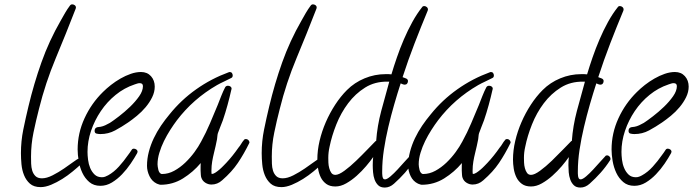

<svg xmlns="http://www.w3.org/2000/svg" viewBox="-20 -801 3151 873"><path d="M352.5 -63.5Q352.5 -58.6 348.6 -54.7Q333 -40 310.5 -21.5Q288.1 -2.9 263.2 12.7Q238.3 28.3 212.4 39.1Q186.5 49.8 165 49.8Q133.8 49.8 116.2 34.2Q98.6 18.6 89.4 -4.4Q80.1 -27.3 77.6 -54.2Q75.2 -81.1 75.2 -104.5Q75.2 -159.2 85.9 -211.9Q96.7 -264.6 109.4 -317.4Q133.8 -419.9 168.5 -517.6Q203.1 -615.2 255.9 -707Q265.6 -724.6 275.9 -742.2Q286.1 -759.8 297.9 -775.4Q301.8 -781.2 308.6 -781.2Q314.5 -781.2 319.8 -777.3Q325.2 -773.4 325.2 -766.6Q325.2 -763.7 324.2 -761.7Q280.3 -648.4 233.4 -536.1Q186.5 -423.8 157.2 -305.7Q143.6 -252.9 132.3 -198.7Q121.1 -144.5 121.1 -88.9Q121.1 -74.2 121.6 -57.1Q122.1 -40 126.5 -25.4Q130.9 -10.7 141.1 -0.5Q151.4 9.8 170.9 9.8Q192.4 9.8 219.2 -3.9Q246.1 -17.6 271 -34.7Q295.9 -51.8 314.5 -65.4Q333 -79.1 336.9 -79.1Q342.8 -79.1 347.7 -74.2Q352.5 -69.3 352.5 -63.5Z M683.6 -407.2Q683.6 -382.8 671.9 -358.9Q660.2 -335 642.1 -313.5Q624 -292 602.5 -274.4Q581.1 -256.8 562.5 -244.1Q534.2 -224.6 503.4 -208Q472.7 -191.4 436.5 -191.4Q428.7 -191.4 419.4 -193.4Q410.2 -195.3 410.2 -206.1Q410.2 -219.7 422.9 -222.7Q425.8 -223.6 429.7 -223.6Q433.6 -223.6 437.5 -224.6Q448.2 -226.6 458.5 -231.4Q468.8 -236.3 479.5 -242.2Q496.1 -252.9 521.5 -272.5Q546.9 -292 571.3 -315.4Q595.7 -338.9 612.8 -363.3Q629.9 -387.7 629.9 -409.2Q629.9 -422.9 615.2 -422.9Q609.4 -422.9 603.5 -420.9Q597.7 -418.9 591.8 -417Q544.9 -401.4 505.9 -369.6Q466.8 -337.9 438.5 -295.9Q410.2 -253.9 394 -206.1Q377.9 -158.2 377.9 -110.4Q377.9 -94.7 380.4 -74.7Q382.8 -54.7 390.1 -37.1Q397.5 -19.5 410.2 -7.3Q422.9 4.9 443.4 4.9Q451.2 4.9 458 2.4Q464.8 0 471.7 -3.9Q498 -18.6 520.5 -43.5Q543 -68.4 560.5 -93.8Q565.4 -99.6 569.8 -106.4Q574.2 -113.3 579.1 -120.1Q582 -125 588.9 -125Q594.7 -125 600.1 -121.1Q605.5 -117.2 605.5 -110.4Q605.5 -108.4 603.5 -104.5Q591.8 -83 574.2 -57.1Q556.6 -31.2 535.2 -8.8Q513.7 13.7 488.8 28.8Q463.9 43.9 436.5 43.9Q406.2 43.9 386.2 26.9Q366.2 9.8 354.5 -15.1Q342.8 -40 337.9 -68.8Q333 -97.7 333 -121.1Q333 -195.3 364.3 -263.2Q395.5 -331.1 448.2 -382.8Q463.9 -398.4 484.4 -414.6Q504.9 -430.7 527.8 -443.8Q550.8 -457 574.7 -465.3Q598.6 -473.6 621.1 -473.6Q649.4 -473.6 666.5 -454.6Q683.6 -435.5 683.6 -407.2Z M1114.3 -152.3Q1088.9 -100.6 1061.5 -60.1Q1034.2 -19.5 990.2 18.6Q968.8 38.1 941.4 38.1Q926.8 38.1 913.6 29.8Q900.4 21.5 895.5 6.8Q893.6 2 893.1 -6.8Q892.6 -15.6 892.1 -25.4Q891.6 -35.2 892.1 -44.4Q892.6 -53.7 892.6 -59.6Q858.4 -18.6 812 10.3Q765.6 39.1 710 39.1Q707 39.1 701.7 37.1Q696.3 35.2 693.4 34.2Q670.9 23.4 659.7 0Q648.4 -23.4 648.4 -46.9Q648.4 -79.1 656.7 -110.8Q665 -142.6 679.2 -172.4Q693.4 -202.1 711.9 -229.5Q730.5 -256.8 751 -281.2Q803.7 -346.7 872.1 -395Q940.4 -443.4 1020.5 -472.7Q1021.5 -473.6 1024.4 -473.6Q1031.2 -473.6 1034.7 -468.8Q1038.1 -463.9 1038.1 -458Q1038.1 -449.2 1031.2 -446.3Q1014.6 -437.5 998.5 -430.2Q982.4 -422.9 966.8 -414.1Q858.4 -351.6 784.2 -253.9Q769.5 -234.4 753.9 -210Q738.3 -185.5 725.6 -159.7Q712.9 -133.8 704.6 -106.4Q696.3 -79.1 696.3 -53.7Q696.3 -49.8 697.3 -42.5Q698.2 -35.2 700.2 -27.8Q702.1 -20.5 706.5 -15.1Q710.9 -9.8 716.8 -9.8Q745.1 -9.8 772 -24.4Q798.8 -39.1 822.3 -61.5Q845.7 -84 864.3 -109.4Q882.8 -134.8 894.5 -157.2Q917 -198.2 934.6 -239.7Q952.1 -281.2 969.7 -323.2Q976.6 -340.8 985.8 -364.3Q995.1 -387.7 1003.9 -404.3Q1007.8 -411.1 1016.6 -411.1Q1023.4 -411.1 1028.3 -407.2Q1033.2 -403.3 1033.2 -396.5L1032.2 -394.5Q1024.4 -359.4 1014.6 -323.7Q1004.9 -288.1 993.2 -253.9Q988.3 -240.2 981.4 -223.6Q974.6 -207 970.7 -195.3Q968.8 -188.5 968.3 -181.6Q967.8 -174.8 966.8 -168Q963.9 -152.3 960.4 -137.2Q957 -122.1 953.1 -106.4Q948.2 -86.9 944.8 -66.9Q941.4 -46.9 941.4 -26.4Q941.4 -21.5 941.4 -17.6Q941.4 -13.7 942.4 -9.8Q949.2 -9.8 958.5 -15.6Q967.8 -21.5 977.5 -29.8Q987.3 -38.1 995.6 -46.9Q1003.9 -55.7 1008.8 -60.5Q1038.1 -91.8 1064.5 -129.9Q1071.3 -137.7 1076.7 -147Q1082 -156.2 1088.9 -164.1Q1091.8 -168.9 1097.7 -168.9Q1104.5 -168.9 1109.4 -164.1Q1114.3 -159.2 1114.3 -152.3Z M1447.3 -63.5Q1447.3 -58.6 1443.4 -54.7Q1427.7 -40 1405.3 -21.5Q1382.8 -2.9 1357.9 12.7Q1333 28.3 1307.1 39.1Q1281.2 49.8 1259.8 49.8Q1228.5 49.8 1210.9 34.2Q1193.4 18.6 1184.1 -4.4Q1174.8 -27.3 1172.4 -54.2Q1169.9 -81.1 1169.9 -104.5Q1169.9 -159.2 1180.7 -211.9Q1191.4 -264.6 1204.1 -317.4Q1228.5 -419.9 1263.2 -517.6Q1297.9 -615.2 1350.6 -707Q1360.4 -724.6 1370.6 -742.2Q1380.9 -759.8 1392.6 -775.4Q1396.5 -781.2 1403.3 -781.2Q1409.2 -781.2 1414.6 -777.3Q1419.9 -773.4 1419.9 -766.6Q1419.9 -763.7 1418.9 -761.7Q1375 -648.4 1328.1 -536.1Q1281.2 -423.8 1252 -305.7Q1238.3 -252.9 1227.1 -198.7Q1215.8 -144.5 1215.8 -88.9Q1215.8 -74.2 1216.3 -57.1Q1216.8 -40 1221.2 -25.4Q1225.6 -10.7 1235.8 -0.5Q1246.1 9.8 1265.6 9.8Q1287.1 9.8 1314 -3.9Q1340.8 -17.6 1365.7 -34.7Q1390.6 -51.8 1409.2 -65.4Q1427.7 -79.1 1431.6 -79.1Q1437.5 -79.1 1442.4 -74.2Q1447.3 -69.3 1447.3 -63.5Z M1925.8 -757.8Q1925.8 -754.9 1924.8 -752.9Q1893.6 -677.7 1864.7 -603Q1835.9 -528.3 1810.5 -450.2Q1817.4 -448.2 1826.2 -444.3Q1835 -440.4 1835 -432.6Q1835 -425.8 1831.1 -420.9Q1827.1 -416 1820.3 -416Q1816.4 -416 1811 -418Q1805.7 -419.9 1801.8 -421.9Q1787.1 -377 1772.5 -326.2Q1757.8 -275.4 1745.6 -223.6Q1733.4 -171.9 1725.6 -120.6Q1717.8 -69.3 1717.8 -22.5Q1717.8 -18.6 1717.8 -12.2Q1717.8 -5.9 1718.8 0Q1719.7 5.9 1722.2 10.3Q1724.6 14.6 1730.5 14.6Q1739.3 14.6 1755.4 1Q1771.5 -12.7 1788.1 -30.8Q1804.7 -48.8 1819.8 -65.9Q1835 -83 1841.8 -89.8Q1844.7 -94.7 1850.6 -94.7Q1856.4 -94.7 1861.3 -89.8Q1866.2 -85 1866.2 -79.1Q1866.2 -74.2 1864.3 -72.3Q1844.7 -42 1821.3 -15.6Q1797.9 10.7 1771.5 34.2Q1752 51.8 1729.5 51.8Q1710 51.8 1699.2 41Q1688.5 30.3 1683.1 15.1Q1677.7 0 1676.3 -17.6Q1674.8 -35.2 1674.8 -49.8Q1674.8 -59.6 1675.3 -68.8Q1675.8 -78.1 1676.8 -86.9Q1664.1 -68.4 1644.5 -45.4Q1625 -22.5 1602.1 -2Q1579.1 18.6 1554.2 32.7Q1529.3 46.9 1504.9 46.9Q1479.5 46.9 1463.4 35.2Q1447.3 23.4 1438.5 5.4Q1429.7 -12.7 1426.3 -34.2Q1422.9 -55.7 1422.9 -75.2Q1422.9 -117.2 1433.1 -160.6Q1443.4 -204.1 1461.4 -245.6Q1479.5 -287.1 1503.9 -324.7Q1528.3 -362.3 1557.6 -391.6Q1591.8 -425.8 1637.7 -444.8Q1683.6 -463.9 1733.4 -463.9Q1740.2 -463.9 1746.6 -463.9Q1752.9 -463.9 1759.8 -462.9Q1770.5 -499 1784.7 -540Q1798.8 -581.1 1816.4 -622.1Q1834 -663.1 1855 -701.2Q1876 -739.3 1899.4 -768.6Q1902.3 -773.4 1909.2 -773.4Q1915 -773.4 1920.4 -769Q1925.8 -764.6 1925.8 -757.8ZM1750 -429.7H1742.2Q1684.6 -430.7 1640.1 -402.8Q1595.7 -375 1563 -331.5Q1530.3 -288.1 1509.3 -235.4Q1488.3 -182.6 1478.5 -133.8Q1472.7 -108.4 1472.7 -83Q1472.7 -75.2 1473.1 -62Q1473.6 -48.8 1477.1 -36.1Q1480.5 -23.4 1486.8 -14.6Q1493.2 -5.9 1504.9 -5.9Q1520.5 -5.9 1546.4 -24.9Q1572.3 -43.9 1599.1 -69.8Q1626 -95.7 1650.4 -121.1Q1674.8 -146.5 1686.5 -158.2Q1688.5 -160.2 1690.4 -160.2Q1695.3 -228.5 1713.4 -296.4Q1731.4 -364.3 1750 -429.7Z M2301.8 -152.3Q2276.4 -100.6 2249 -60.1Q2221.7 -19.5 2177.7 18.6Q2156.2 38.1 2128.9 38.1Q2114.3 38.1 2101.1 29.8Q2087.9 21.5 2083 6.8Q2081.1 2 2080.6 -6.8Q2080.1 -15.6 2079.6 -25.4Q2079.1 -35.2 2079.6 -44.4Q2080.1 -53.7 2080.1 -59.6Q2045.9 -18.6 1999.5 10.3Q1953.1 39.1 1897.5 39.1Q1894.5 39.1 1889.2 37.1Q1883.8 35.2 1880.9 34.2Q1858.4 23.4 1847.2 0Q1835.9 -23.4 1835.9 -46.9Q1835.9 -79.1 1844.2 -110.8Q1852.5 -142.6 1866.7 -172.4Q1880.9 -202.1 1899.4 -229.5Q1918 -256.8 1938.5 -281.2Q1991.2 -346.7 2059.6 -395Q2127.9 -443.4 2208 -472.7Q2209 -473.6 2211.9 -473.6Q2218.8 -473.6 2222.2 -468.8Q2225.6 -463.9 2225.6 -458Q2225.6 -449.2 2218.8 -446.3Q2202.1 -437.5 2186 -430.2Q2169.9 -422.9 2154.3 -414.1Q2045.9 -351.6 1971.7 -253.9Q1957 -234.4 1941.4 -210Q1925.8 -185.5 1913.1 -159.7Q1900.4 -133.8 1892.1 -106.4Q1883.8 -79.1 1883.8 -53.7Q1883.8 -49.8 1884.8 -42.5Q1885.7 -35.2 1887.7 -27.8Q1889.6 -20.5 1894 -15.1Q1898.4 -9.8 1904.3 -9.8Q1932.6 -9.8 1959.5 -24.4Q1986.3 -39.1 2009.8 -61.5Q2033.2 -84 2051.8 -109.4Q2070.3 -134.8 2082 -157.2Q2104.5 -198.2 2122.1 -239.7Q2139.6 -281.2 2157.2 -323.2Q2164.1 -340.8 2173.3 -364.3Q2182.6 -387.7 2191.4 -404.3Q2195.3 -411.1 2204.1 -411.1Q2210.9 -411.1 2215.8 -407.2Q2220.7 -403.3 2220.7 -396.5L2219.7 -394.5Q2211.9 -359.4 2202.1 -323.7Q2192.4 -288.1 2180.7 -253.9Q2175.8 -240.2 2168.9 -223.6Q2162.1 -207 2158.2 -195.3Q2156.2 -188.5 2155.8 -181.6Q2155.3 -174.8 2154.3 -168Q2151.4 -152.3 2147.9 -137.2Q2144.5 -122.1 2140.6 -106.4Q2135.7 -86.9 2132.3 -66.9Q2128.9 -46.9 2128.9 -26.4Q2128.9 -21.5 2128.9 -17.6Q2128.9 -13.7 2129.9 -9.8Q2136.7 -9.8 2146 -15.6Q2155.3 -21.5 2165 -29.8Q2174.8 -38.1 2183.1 -46.9Q2191.4 -55.7 2196.3 -60.5Q2225.6 -91.8 2252 -129.9Q2258.8 -137.7 2264.2 -147Q2269.5 -156.2 2276.4 -164.1Q2279.3 -168.9 2285.2 -168.9Q2292 -168.9 2296.9 -164.1Q2301.8 -159.2 2301.8 -152.3Z M2815.4 -757.8Q2815.4 -754.9 2814.5 -752.9Q2783.2 -677.7 2754.4 -603Q2725.6 -528.3 2700.2 -450.2Q2707 -448.2 2715.8 -444.3Q2724.6 -440.4 2724.6 -432.6Q2724.6 -425.8 2720.7 -420.9Q2716.8 -416 2710 -416Q2706.1 -416 2700.7 -418Q2695.3 -419.9 2691.4 -421.9Q2676.8 -377 2662.1 -326.2Q2647.5 -275.4 2635.3 -223.6Q2623 -171.9 2615.2 -120.6Q2607.4 -69.3 2607.4 -22.5Q2607.4 -18.6 2607.4 -12.2Q2607.4 -5.9 2608.4 0Q2609.4 5.9 2611.8 10.3Q2614.3 14.6 2620.1 14.6Q2628.9 14.6 2645 1Q2661.1 -12.7 2677.7 -30.8Q2694.3 -48.8 2709.5 -65.9Q2724.6 -83 2731.4 -89.8Q2734.4 -94.7 2740.2 -94.7Q2746.1 -94.7 2751 -89.8Q2755.9 -85 2755.9 -79.1Q2755.9 -74.2 2753.9 -72.3Q2734.4 -42 2710.9 -15.6Q2687.5 10.7 2661.1 34.2Q2641.6 51.8 2619.1 51.8Q2599.6 51.8 2588.9 41Q2578.1 30.3 2572.8 15.1Q2567.4 0 2565.9 -17.6Q2564.5 -35.2 2564.5 -49.8Q2564.5 -59.6 2564.9 -68.8Q2565.4 -78.1 2566.4 -86.9Q2553.7 -68.4 2534.2 -45.4Q2514.6 -22.5 2491.7 -2Q2468.8 18.6 2443.8 32.7Q2418.9 46.9 2394.5 46.9Q2369.1 46.9 2353 35.2Q2336.9 23.4 2328.1 5.4Q2319.3 -12.7 2315.9 -34.2Q2312.5 -55.7 2312.5 -75.2Q2312.5 -117.2 2322.8 -160.6Q2333 -204.1 2351.1 -245.6Q2369.1 -287.1 2393.6 -324.7Q2418 -362.3 2447.3 -391.6Q2481.4 -425.8 2527.3 -444.8Q2573.2 -463.9 2623 -463.9Q2629.9 -463.9 2636.2 -463.9Q2642.6 -463.9 2649.4 -462.9Q2660.2 -499 2674.3 -540Q2688.5 -581.1 2706.1 -622.1Q2723.6 -663.1 2744.6 -701.2Q2765.6 -739.3 2789.1 -768.6Q2792 -773.4 2798.8 -773.4Q2804.7 -773.4 2810.1 -769Q2815.4 -764.6 2815.4 -757.8ZM2639.6 -429.7H2631.8Q2574.2 -430.7 2529.8 -402.8Q2485.4 -375 2452.6 -331.5Q2419.9 -288.1 2398.9 -235.4Q2377.9 -182.6 2368.2 -133.8Q2362.3 -108.4 2362.3 -83Q2362.3 -75.2 2362.8 -62Q2363.3 -48.8 2366.7 -36.1Q2370.1 -23.4 2376.5 -14.6Q2382.8 -5.9 2394.5 -5.9Q2410.2 -5.9 2436 -24.9Q2461.9 -43.9 2488.8 -69.8Q2515.6 -95.7 2540 -121.1Q2564.5 -146.5 2576.2 -158.2Q2578.1 -160.2 2580.1 -160.2Q2585 -228.5 2603 -296.4Q2621.1 -364.3 2639.6 -429.7Z M3111.3 -407.2Q3111.3 -382.8 3099.6 -358.9Q3087.9 -335 3069.8 -313.5Q3051.8 -292 3030.3 -274.4Q3008.8 -256.8 2990.2 -244.1Q2961.9 -224.6 2931.2 -208Q2900.4 -191.4 2864.3 -191.4Q2856.4 -191.4 2847.2 -193.4Q2837.9 -195.3 2837.9 -206.1Q2837.9 -219.7 2850.6 -222.7Q2853.5 -223.6 2857.4 -223.6Q2861.3 -223.6 2865.2 -224.6Q2876 -226.6 2886.2 -231.4Q2896.5 -236.3 2907.2 -242.2Q2923.8 -252.9 2949.2 -272.5Q2974.6 -292 2999 -315.4Q3023.4 -338.9 3040.5 -363.3Q3057.6 -387.7 3057.6 -409.2Q3057.6 -422.9 3043 -422.9Q3037.1 -422.9 3031.2 -420.9Q3025.4 -418.9 3019.5 -417Q2972.7 -401.4 2933.6 -369.6Q2894.5 -337.9 2866.2 -295.9Q2837.9 -253.9 2821.8 -206.1Q2805.7 -158.2 2805.7 -110.4Q2805.7 -94.7 2808.1 -74.7Q2810.5 -54.7 2817.9 -37.1Q2825.2 -19.5 2837.9 -7.3Q2850.6 4.9 2871.1 4.9Q2878.9 4.9 2885.7 2.4Q2892.6 0 2899.4 -3.9Q2925.8 -18.6 2948.2 -43.5Q2970.7 -68.4 2988.3 -93.8Q2993.2 -99.6 2997.6 -106.4Q3002 -113.3 3006.8 -120.1Q3009.8 -125 3016.6 -125Q3022.5 -125 3027.8 -121.1Q3033.2 -117.2 3033.2 -110.4Q3033.2 -108.4 3031.2 -104.5Q3019.5 -83 3002 -57.1Q2984.4 -31.2 2962.9 -8.8Q2941.4 13.7 2916.5 28.8Q2891.6 43.9 2864.3 43.9Q2834 43.9 2814 26.9Q2793.9 9.8 2782.2 -15.1Q2770.5 -40 2765.6 -68.8Q2760.7 -97.7 2760.7 -121.1Q2760.7 -195.3 2792 -263.2Q2823.2 -331.1 2876 -382.8Q2891.6 -398.4 2912.1 -414.6Q2932.6 -430.7 2955.6 -443.8Q2978.5 -457 3002.4 -465.3Q3026.4 -473.6 3048.8 -473.6Q3077.1 -473.6 3094.2 -454.6Q3111.3 -435.5 3111.3 -407.2Z"/></svg>

Font: Calligraffitti
Style: Regular
Weight: 400
Designer: Dathan Boardman
Foundry: Open Window
Version: Version 1.001